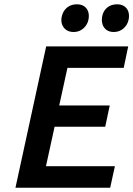

<svg xmlns="http://www.w3.org/2000/svg" viewBox="-20 -874 621 894"><path d="M493 0H52L195 -658H577L556 -558H294L194 -100H515ZM150 -284 172 -383H491L470 -284ZM323 -725Q302 -725 288 -735Q274 -745 268.5 -762Q263 -779 268 -799Q274 -824 292.5 -839Q311 -854 338 -854Q358 -854 371.5 -845Q385 -836 390.5 -820Q396 -804 392 -783Q387 -758 368 -741.5Q349 -725 323 -725ZM510 -725Q489 -725 475.5 -735Q462 -745 457 -762Q452 -779 456 -799Q461 -824 479.5 -839Q498 -854 525 -854Q545 -854 558.5 -845Q572 -836 577.5 -820Q583 -804 579 -783Q574 -758 555 -741.5Q536 -725 510 -725Z"/></svg>

Font: Ysabeau Office
Style: Bold Italic
Weight: 700
Italic angle: -12°
Designer: Christian Thalmann (Catharsis Fonts)
Version: Version 2.001;gftools[0.9.30]; featfreeze: tnum,lnum,ss02